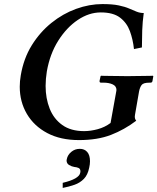

<svg xmlns="http://www.w3.org/2000/svg" viewBox="-20 -678 773 943"><path d="M663 -229 643 -114Q641 -103 643 -96.5Q645 -90 649 -85Q591 -41 525 -15.5Q459 10 368 10Q277 10 212 -24.5Q147 -59 112 -118.5Q77 -178 77 -252Q77 -279 82 -308Q96 -391 136 -455.5Q176 -520 232.5 -565.5Q289 -611 354 -634.5Q419 -658 483 -658Q532 -658 563 -651.5Q594 -645 614.5 -636Q635 -627 651.5 -620.5Q668 -614 686 -614Q680 -571 678.5 -528.5Q677 -486 677 -445L638 -437Q633 -484 618 -525Q603 -566 569.5 -591.5Q536 -617 475 -617Q417 -617 362 -580Q307 -543 266 -478Q225 -413 210 -327Q204 -290 204 -256Q204 -195 224 -144.5Q244 -94 286 -64Q328 -34 393 -34Q425 -34 460 -43.5Q495 -53 523 -74L551 -229Q552 -232 552 -236Q552 -255 533.5 -263.5Q515 -272 489 -272H476Q468 -272 469 -281L474 -304L476 -306Q476 -306 490.5 -305.5Q505 -305 527 -305Q549 -305 570.5 -304.5Q592 -304 606 -304Q619 -304 640 -304.5Q661 -305 682 -305Q703 -305 717 -305.5Q731 -306 731 -306L733 -304L729 -281Q728 -272 719 -272H714Q684 -272 675.5 -260.5Q667 -249 663 -229ZM372 53Q395 53 408.5 68.5Q422 84 422 114Q422 121 421 129.5Q420 138 418 146Q411 181 392 200.5Q373 220 346 229.5Q319 239 288 245V220Q368 201 374 171Q375 168 375 164Q375 151 366 147Q357 143 345 142Q332 140 319.5 132.5Q307 125 307 110Q307 106 308 104Q312 83 330 68Q348 53 372 53Z"/></svg>

Font: Libertinus Serif SemiBold
Style: Italic
Weight: 600
Italic angle: -11.5°
Designer: Philipp H. Poll, Khaled Hosny
Foundry: Caleb Maclennan
Version: Version 7.051;RELEASE